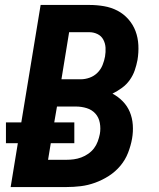

<svg xmlns="http://www.w3.org/2000/svg" viewBox="-20 -755 640 775"><path d="M23 0 52 -177H4V-261H66L144 -735H341Q371 -735 400 -730Q429 -725 454 -712Q479 -699 498 -677.5Q517 -656 527 -629.5Q537 -603 538.5 -573Q540 -543 535 -513Q531 -492 524 -471.5Q517 -451 504 -432.5Q491 -414 472.5 -400.5Q454 -387 434 -377Q457 -365 475.5 -346Q494 -327 504 -303Q514 -279 516 -251Q518 -223 513 -195Q508 -167 497 -138.5Q486 -110 466 -86Q446 -62 419.5 -45Q393 -28 364 -17.5Q335 -7 306 -3.5Q277 0 248 0ZM306 -435Q324 -435 342 -441.5Q360 -448 373.5 -461.5Q387 -475 394 -492.5Q401 -510 404 -527Q407 -545 406 -562.5Q405 -580 397 -595Q389 -610 373.5 -617.5Q358 -625 341 -625H259L228 -435ZM248 -110Q263 -110 278 -112Q293 -114 308 -119.5Q323 -125 336.5 -134.5Q350 -144 359.5 -156.5Q369 -169 374.5 -184Q380 -199 383 -214Q387 -236 383 -258.5Q379 -281 365 -296.5Q351 -312 330 -318.5Q309 -325 286 -325H210L199 -261H280V-177H185L174 -110Z"/></svg>

Font: Iosevka Curly XBdEx
Style: Italic
Weight: 800
Width: 7
Italic angle: -9°
Monospace: yes
Designer: Belleve Invis
Foundry: Belleve Invis
Version: Version 11.1.0; ttfautohint (v1.8.3)